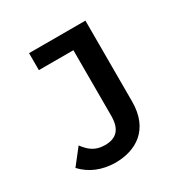

<svg xmlns="http://www.w3.org/2000/svg" viewBox="-150 -590 863 891"><g transform="rotate(-30 281.5 -144.5)"><path d="M217 176C329 176 426 118 426 -32V-465H124V-374H309V-23C309 50 277 81 217 81C163 81 136 56 109 21L44 104C88 151 147 175 217 176Z"/></g></svg>

Font: Inconsolata SemiExpanded
Style: Bold
Weight: 700
Width: 6
Monospace: yes
Designer: Raph Levien, Cyreal, Brenton Simpson
Foundry: Raph Levien, Cyreal, Google
Version: Version 3.100